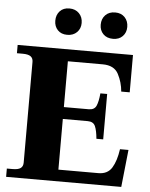

<svg xmlns="http://www.w3.org/2000/svg" viewBox="-60 -965 795 1015"><g transform="rotate(5 337.0 -458.0)"><path d="M198 -845Q198 -876 216.5 -896Q235 -916 267 -916Q299 -916 318.5 -896Q338 -876 338 -845Q338 -815 318.5 -795.5Q299 -776 267 -776Q235 -776 216.5 -795.5Q198 -815 198 -845ZM439 -845Q439 -876 458 -896Q477 -916 510 -916Q542 -916 561 -896Q580 -876 580 -845Q580 -815 561 -795.5Q542 -776 510 -776Q477 -776 458 -795.5Q439 -815 439 -845ZM643 -198 622 0H11V-44H42Q71 -44 84 -53.5Q97 -63 97 -83V-617Q97 -637 84 -646.5Q71 -656 42 -656H11V-700H623V-502H578Q574 -551 551.5 -594Q529 -637 468 -637H283V-394H415Q445 -394 455 -416.5Q465 -439 469 -483H505V-242H469Q465 -286 455 -308.5Q445 -331 415 -331H283V-62H495Q544 -62 566.5 -98.5Q589 -135 598 -198Z"/></g></svg>

Font: Taviraj Bold
Style: Regular
Weight: 700
Designer: Katatrad Team
Foundry: CadsonDemak
Version: Version 1.030